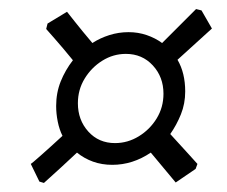

<svg xmlns="http://www.w3.org/2000/svg" viewBox="-20 -577 501 424"><path d="M104 -343Q104 -372 114 -397Q124 -422 141 -444Q119 -471 100.5 -492Q82 -513 82 -513L85 -525L128 -551Q128 -551 145 -529.5Q162 -508 184 -482Q201 -493 221.5 -499.5Q242 -506 264 -506Q285 -506 304 -499.5Q323 -493 338 -482Q357 -501 374 -518Q391 -535 402 -546Q413 -557 413 -557L425 -554L448 -514L372 -445Q389 -416 389 -375Q389 -348 379.5 -324.5Q370 -301 356 -281Q379 -256 397.5 -235.5Q416 -215 416 -215L412 -204L368 -174L313 -240Q273 -213 228 -213Q205 -213 185.5 -220Q166 -227 150 -240Q131 -222 114.5 -207Q98 -192 87.5 -182.5Q77 -173 77 -173L67 -176L48 -215Q49 -215 70.5 -234Q92 -253 118 -277Q111 -291 107.5 -308.5Q104 -326 104 -343ZM152 -349Q152 -312 175 -286.5Q198 -261 234 -261Q262 -261 286.5 -276Q311 -291 326 -315.5Q341 -340 341 -370Q341 -407 317.5 -432.5Q294 -458 258 -458Q230 -458 206 -443Q182 -428 167 -403.5Q152 -379 152 -349Z"/></svg>

Font: Alegreya
Style: Italic
Weight: 400
Italic angle: -7°
Designer: Juan Pablo del Peral
Foundry: Huerta Tipografica
Version: Version 2.009